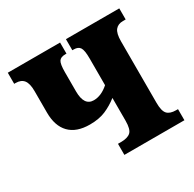

<svg xmlns="http://www.w3.org/2000/svg" viewBox="-124 -666 802 795"><g transform="rotate(-30 276.5 -268.0)"><path d="M254 -53H269Q300 -53 314.5 -66Q329 -79 329 -120V-229Q301 -207 269.5 -193.5Q238 -180 194 -180Q130 -180 97 -214Q64 -248 64 -312V-415Q64 -451 51.5 -467Q39 -483 13 -483H6V-536H256V-483H250Q228 -483 220 -470.5Q212 -458 212 -420V-328Q212 -259 258 -259Q294 -259 329 -290V-418Q329 -457 320.5 -470Q312 -483 291 -483H284V-536H539V-483H526Q502 -483 489.5 -467.5Q477 -452 477 -414V-120Q477 -81 490 -67Q503 -53 532 -53H541V0H254Z"/></g></svg>

Font: Noto Serif CondExtraBold
Style: Regular
Weight: 800
Width: 3
Designer: Monotype Design Team
Foundry: Monotype Imaging Inc.
Version: Version 1.001